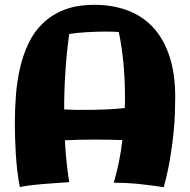

<svg xmlns="http://www.w3.org/2000/svg" viewBox="-20 -752 793 802"><path d="M664.1 29.8Q627.9 24.9 600.8 21.2Q573.7 17.6 550 15.4Q526.4 13.2 503.9 12.2Q481.4 11.2 455.1 11.2Q467.8 -31.2 476.8 -75.7Q485.8 -120.1 491.2 -167Q461.9 -168 431.2 -168.5Q400.4 -168.9 370.1 -168.9Q308.1 -168.9 251 -166Q253.4 -122.1 257.8 -78.4Q262.2 -34.7 269 8.8Q234.4 11.2 207 13.2Q179.7 15.1 158.7 16.8Q137.7 18.6 122.6 20.3Q107.4 22 96.7 23.4Q71.8 26.9 63 29.8Q56.6 -2 52.5 -37.1Q48.3 -72.3 46.1 -107.2Q43.9 -142.1 43 -175.3Q42 -208.5 42 -236.8Q42 -295.9 46.6 -355.5Q51.3 -415 64.2 -470.2Q77.1 -525.4 100.1 -573Q123 -620.6 160.2 -656Q197.3 -691.4 250 -711.7Q302.7 -731.9 375 -731.9Q449.2 -731.9 511.2 -709.2Q573.2 -686.5 617.9 -639.2Q662.6 -591.8 687.3 -518.8Q711.9 -445.8 711.9 -345.2Q711.9 -319.3 710.7 -280.8Q709.5 -242.2 704.6 -193.8Q699.7 -145.5 690.2 -88.6Q680.7 -31.7 664.1 29.8ZM335.9 -293Q378.4 -293 420.7 -294.7Q462.9 -296.4 501 -300.8Q502 -312 502 -323.5Q502 -335 502 -347.2Q502 -421.4 495.4 -490.2Q488.8 -559.1 476.1 -618.2Q464.8 -619.1 451.4 -619.6Q438 -620.1 422.9 -620.1Q402.8 -620.1 381.6 -619.4Q360.4 -618.7 340.1 -617.4Q319.8 -616.2 301.3 -614.3Q282.7 -612.3 269 -609.9Q258.3 -532.2 253.2 -453.9Q248 -375.5 248 -294.9Q269 -293.5 291.3 -293.2Q313.5 -293 335.9 -293Z"/></svg>

Font: Galindo
Style: Regular
Weight: 400
Version: Version 1.000